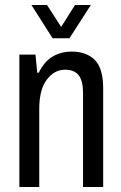

<svg xmlns="http://www.w3.org/2000/svg" viewBox="-20 -743 482 763"><path d="M105 -723H167L223 -636L278 -723H341L256 -591H189ZM57 0V-526H121L128 -454H134Q156 -499 189.5 -518.5Q223 -538 265 -538Q323 -538 356.5 -505Q390 -472 390 -392V0H310V-375Q310 -421 293 -443.5Q276 -466 238 -466Q196 -466 166 -426.5Q136 -387 136 -310V0Z"/></svg>

Font: Archivo Condensed
Style: Regular
Weight: 400
Width: 3
Designer: Hector Gatti
Foundry: Omnibus-Type
Version: Version 2.001; ttfautohint (v1.8.3)